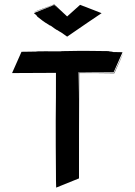

<svg xmlns="http://www.w3.org/2000/svg" viewBox="-20 -834 617 875"><path d="M217 -809 226 -812 245 -794 226 -811 136 -775C132 -774 142 -769 148 -763C149 -762 147 -763 145 -763C151 -760 151 -759 148 -760L151 -758L149 -759C172 -741 179 -735 201 -722L207 -718C209 -717 210 -717 211 -717C220 -710 241 -695 241 -697C249 -691 251 -691 259 -686L286 -667C403 -748 367 -722 443 -774C440 -776 380 -798 345 -812L286 -759L227 -814C132 -778 152 -787 134 -779C149 -783 190 -799 226 -813ZM525 -556 500 -502C450 -502 392 -502 340 -503C339 -365 339 -362 339 -421C340 -532 340 -528 338 -415V-505H498L538 -595H537C546 -597 514 -596 488 -597C484 -597 492 -598 496 -599C476 -599 475 -599 483 -600H474L479 -601C430 -601 375 -603 327 -602C291 -602 308 -601 265 -601C257 -601 258 -600 255 -600C220 -600 143 -601 145 -599C116 -599 112 -598 78 -598C66 -571 51 -538 35 -501C158 -502 192 -502 235 -502C235 -418 235 -361 234 -285C234 -209 234 -132 235 -45C235 -23 235 -1 236 21L340 -21C340 -190 340 -243 341 -501C405 -501 459 -501 501 -500C537 -580 529 -561 542 -593Z"/></svg>

Font: HIVNotRetro
Style: Regular
Weight: 400
Designer: Feorag
Foundry: Feorag
Version: Version 1.000;PS 001.000;hotconv 1.0.88;makeotf.lib2.5.64775